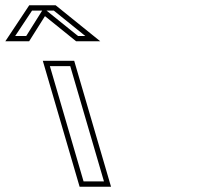

<svg xmlns="http://www.w3.org/2000/svg" viewBox="-258 -706 813 726"><path d="M43 0H161.8L22.6 -476H-96.1ZM-88 -645 29.7 -550H121L-47.5 -686H-147.5L-237.8 -550H-147.8ZM58 -20 -69.4 -456H7.6L135.1 -20ZM-82.2 -666H-54.6L64.4 -570H36.8ZM-98.5 -666 -158.8 -570H-200.5L-136.8 -666Z"/></svg>

Font: Din Kursivschrift
Style: BreitLeftGho
Weight: 400
Version: Version 1.089